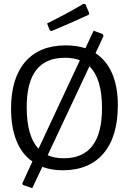

<svg xmlns="http://www.w3.org/2000/svg" viewBox="-20 -885 675 1007"><path d="M598 -333Q598 -169 523 -80.5Q448 8 309 8Q249 8 202 -10L149 102L100 85L97 77L150 -38Q95 -76 66.5 -146.5Q38 -217 38 -315Q38 -475 112.5 -561Q187 -647 325 -647Q381 -647 428 -632L471 -724L519 -706L523 -696L481 -606Q538 -569 568 -500Q598 -431 598 -333ZM182 -105 399 -569Q366 -582 320 -582Q120 -582 120 -324Q120 -170 182 -105ZM515 -318Q515 -474 449 -537L230 -71Q265 -55 315 -55Q515 -55 515 -318ZM428 -863 448 -816 446 -808Q351 -764 250 -722L241 -726L227 -762Q332 -814 418 -865Z"/></svg>

Font: Alegreya Sans
Style: Regular
Weight: 400
Designer: Juan Pablo del Peral
Foundry: Huerta Tipografica
Version: Version 2.008; ttfautohint (v1.6)